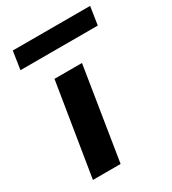

<svg xmlns="http://www.w3.org/2000/svg" viewBox="-175 -808 807 901"><g transform="rotate(-30 228.5 -357.0)"><path d="M60 0 141 -501H290L210 0ZM23 -616 38 -714H457L442 -616Z"/></g></svg>

Font: Nunito Sans 7pt Expanded
Style: Bold Italic
Weight: 700
Width: 7
Italic angle: -9°
Designer: Vernon Adams
Foundry: Vernon Adams
Version: Version 3.101;gftools[0.9.27]